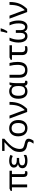

<svg xmlns="http://www.w3.org/2000/svg" viewBox="2377 -3222 1040 5834"><g transform="rotate(-90 2897.0 -305.0)"><path d="M567.9 -62Q593.8 -62 611.8 -71.8V-2.9Q587.9 9.8 545.9 9.8Q435.1 9.8 435.1 -118.2V-462.9H208V0H121.1V-462.9H12.2V-501L84 -536.1H627V-462.9H522V-124Q522 -62 567.9 -62Z M932.1 -62Q1016.6 -62 1106 -104V-26.9Q1038.1 9.8 928.7 9.8Q819.3 9.8 760.7 -32Q702.1 -73.7 702.1 -146Q702.1 -194.3 729.7 -226.3Q757.3 -258.3 821.3 -276.9V-282.2Q772.9 -295.9 747.1 -327.1Q721.2 -358.4 721.2 -403.8Q721.2 -469.7 777.6 -507.8Q834 -545.9 930.7 -545.9Q1027.3 -545.9 1108.4 -507.8L1075.2 -438Q1026.9 -459.5 994.6 -466.3Q962.4 -473.1 926.3 -473.1Q805.2 -473.1 805.2 -397Q805.2 -314.9 958 -314.9H1014.2V-243.2H941.4Q790 -243.2 790 -150.9Q790 -62 932.1 -62Z M1227.1 -687V-759.8H1599.1V-693.8Q1385.7 -515.1 1336.9 -412.4Q1288.1 -309.6 1288.1 -226.1Q1288.1 -142.6 1332.5 -116.7Q1377 -90.8 1454.6 -75.2Q1532.2 -59.6 1565.7 -31.7Q1599.1 -3.9 1599.1 40Q1599.1 110.8 1536.1 194.8H1449.2Q1511.2 112.3 1511.2 63Q1511.2 43.5 1493.2 26.9Q1475.1 10.3 1383.3 -5.9Q1291.5 -22 1244.4 -74.7Q1197.3 -127.4 1197.3 -224.1Q1197.3 -360.8 1258.5 -441.4Q1319.8 -522 1358.2 -562Q1396.5 -602.1 1495.1 -690.9Q1480 -689 1347.2 -687Z M1762.2 -269Q1761.7 -168 1801.8 -115.2Q1841.8 -62.5 1918.9 -63Q1996.1 -62.5 2036.1 -115.2Q2076.2 -168 2076.2 -269Q2076.2 -370.1 2036.1 -420.9Q1996.1 -471.7 1918 -472.2Q1762.2 -472.2 1762.2 -269ZM1917 9.8Q1844.2 9.8 1788.1 -24.4Q1731.9 -58.6 1701.7 -121.6Q1671.4 -185.1 1671.4 -269Q1671.4 -399.4 1736.8 -472.7Q1802.2 -545.9 1918 -545.9Q2034.2 -545.9 2100.6 -471.7Q2167 -397.5 2167 -267.6Q2167 -137.7 2100.6 -64Q2034.2 9.8 1917 9.8Z M2630.4 -536.1H2717.3Q2717.3 -358.4 2666.7 -234.4Q2616.2 -110.4 2506.3 0H2411.6L2211.4 -536.1H2302.2L2409.7 -247.1Q2416 -229 2435.1 -176Q2454.1 -123 2467.3 -74.2H2471.2Q2555.2 -160.2 2592.8 -266.8Q2630.4 -373.5 2630.4 -536.1Z M3033.2 9.8Q2929.7 9.8 2871.6 -63Q2813.5 -135.7 2813.5 -267.6Q2813.5 -399.4 2873 -472.7Q2932.6 -545.9 3042.5 -545.9Q3152.3 -545.9 3205.1 -463.9H3211.4Q3223.1 -508.8 3243.2 -536.1H3312.5Q3300.8 -502.4 3293.9 -439.2Q3287.1 -376 3287.1 -326.2V-118.2Q3287.1 -87.4 3299.1 -74.7Q3311 -62 3327.6 -62Q3344.2 -62 3358.4 -66.9V-2.9Q3335.9 9.8 3297.9 9.8Q3224.6 9.8 3207.5 -71.8H3200.2Q3170.9 -29.3 3130.6 -9.8Q3090.3 9.8 3033.2 9.8ZM3200.2 -261.2V-267.1Q3200.2 -377 3163.8 -424.6Q3127.4 -472.2 3047.4 -472.2Q2904.3 -472.2 2904.3 -265.1Q2904.3 -164.6 2938.7 -113.8Q2973.1 -63 3051.3 -63Q3129.4 -63 3164.8 -109.4Q3200.2 -155.8 3200.2 -261.2Z M3932.6 -292Q3932.6 -136.7 3868.9 -63.5Q3805.2 9.8 3686 9.8Q3566.9 9.8 3509.8 -51.5Q3452.6 -112.8 3452.6 -243.2V-536.1H3540.5V-246.1Q3540.5 -62 3687.5 -62Q3767.1 -62 3805.4 -119.1Q3843.8 -176.3 3843.8 -295.9Q3843.8 -358.4 3837.2 -409.4Q3830.6 -460.4 3812.5 -536.1H3900.4Q3932.6 -413.1 3932.6 -292Z M4140.1 -154.8V-461.9H3996.1V-501L4069.3 -536.1H4438.5V-461.9H4229.5V-164.1Q4229.5 -60.1 4325.2 -60.1Q4376 -60.1 4410.2 -70.8V-4.9Q4368.2 11.2 4312.5 11.2Q4223.1 11.2 4181.6 -30.5Q4140.1 -72.3 4140.1 -154.8Z M4580.6 -536.1H4670.4Q4638.2 -463.4 4623.5 -399.9Q4608.9 -336.4 4609.4 -251.5Q4609.9 -166.5 4638.2 -114.7Q4666.5 -63 4715.3 -63Q4764.2 -63 4789.6 -97.7Q4814.5 -132.3 4814.5 -192.9V-344.2H4898.4V-192.9Q4898.9 -130.4 4923.3 -96.7Q4947.8 -63 4995.6 -63Q5043.5 -63 5073.7 -112.3Q5103.5 -161.6 5103.5 -248.5Q5104 -335.4 5089.4 -399.9Q5074.7 -464.4 5042.5 -536.1H5132.3Q5164.6 -460.9 5178.2 -397.9Q5191.9 -335 5191.4 -259.8Q5191.4 -134.8 5140.6 -62.5Q5089.8 9.8 5000.5 9.8Q4892.1 9.8 4858.4 -80.1H4853.5Q4821.8 9.8 4712.4 9.8Q4623 9.8 4572.3 -62.5Q4521.5 -134.8 4521.5 -268.6Q4521.5 -402.3 4580.6 -536.1ZM4953.1 -805.2V-793.9Q4945.8 -763.2 4920.4 -706.1Q4895 -648.9 4867.2 -606H4814.5V-620.1Q4828.6 -656.2 4841.3 -712.9Q4854 -769.5 4859.4 -805.2Z M5666.5 -536.1H5753.4Q5753.4 -358.4 5702.9 -234.4Q5652.3 -110.4 5542.5 0H5447.8L5247.6 -536.1H5338.4L5445.8 -247.1Q5452.1 -229 5471.2 -176Q5490.2 -123 5503.4 -74.2H5507.3Q5591.3 -160.2 5628.9 -266.8Q5666.5 -373.5 5666.5 -536.1Z"/></g></svg>

Font: NotoSans
Style: Regular
Weight: 400
Designer: Monotype Design team
Foundry: Monotype Imaging Inc.
Version: Version 1.04